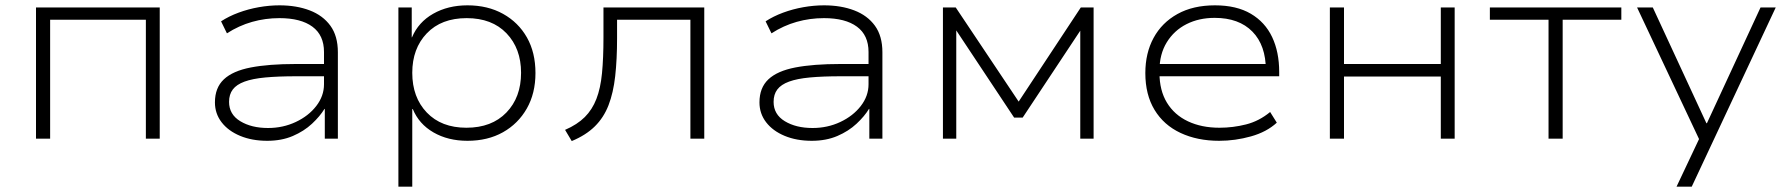

<svg xmlns="http://www.w3.org/2000/svg" viewBox="-20 -520 6721 720"><path d="M115 0V-492H579V0H527V-446H168V0Z M982 8Q925 8 880.5 -10.5Q836 -29 811 -61.5Q786 -94 786 -136Q786 -191 819.5 -222.5Q853 -254 920.5 -267Q988 -280 1089 -280H1208V-234H1092Q1023 -234 975 -229.5Q927 -225 897 -214Q867 -203 853 -184.5Q839 -166 839 -138Q839 -91 881 -65.5Q923 -40 985 -40Q1041 -40 1089 -62.5Q1137 -85 1166 -122.5Q1195 -160 1195 -204V-325Q1195 -388 1151.5 -420Q1108 -452 1028 -452Q975 -452 925.5 -438Q876 -424 831 -395L809 -440Q838 -459 874.5 -472.5Q911 -486 950.5 -493Q990 -500 1028 -500Q1092 -500 1141.5 -481Q1191 -462 1219 -423.5Q1247 -385 1247 -324V0H1198V-111L1197 -112Q1180 -84 1150 -56Q1120 -28 1078 -10Q1036 8 982 8Z M1474 180V-492H1524V-380H1525Q1549 -437 1604.5 -468.5Q1660 -500 1733 -500Q1809 -500 1866.5 -468Q1924 -436 1956 -379.5Q1988 -323 1988 -246Q1988 -170 1955.5 -113Q1923 -56 1866 -24Q1809 8 1733 8Q1660 8 1605.5 -23.5Q1551 -55 1528 -111H1526V180ZM1729 -41Q1824 -41 1879 -98Q1934 -155 1934 -247Q1934 -338 1879.5 -395Q1825 -452 1730 -452Q1635 -452 1580.5 -395Q1526 -338 1526 -247Q1526 -155 1580.5 -98Q1635 -41 1729 -41Z M2124 9 2099 -33Q2145 -53 2173 -81Q2201 -109 2216.5 -149Q2232 -189 2237.5 -245.5Q2243 -302 2243 -379V-492H2621V0H2569V-446H2294V-377Q2294 -297 2287 -234.5Q2280 -172 2262 -125.5Q2244 -79 2210.5 -46Q2177 -13 2124 9Z M3024 8Q2967 8 2922.5 -10.5Q2878 -29 2853 -61.5Q2828 -94 2828 -136Q2828 -191 2861.5 -222.5Q2895 -254 2962.5 -267Q3030 -280 3131 -280H3250V-234H3134Q3065 -234 3017 -229.5Q2969 -225 2939 -214Q2909 -203 2895 -184.5Q2881 -166 2881 -138Q2881 -91 2923 -65.5Q2965 -40 3027 -40Q3083 -40 3131 -62.5Q3179 -85 3208 -122.5Q3237 -160 3237 -204V-325Q3237 -388 3193.5 -420Q3150 -452 3070 -452Q3017 -452 2967.5 -438Q2918 -424 2873 -395L2851 -440Q2880 -459 2916.5 -472.5Q2953 -486 2992.5 -493Q3032 -500 3070 -500Q3134 -500 3183.5 -481Q3233 -462 3261 -423.5Q3289 -385 3289 -324V0H3240V-111L3239 -112Q3222 -84 3192 -56Q3162 -28 3120 -10Q3078 8 3024 8Z M3516 0V-492H3564L3800 -139L4033 -492H4081V0H4031V-408H4033L3815 -79H3783L3564 -409H3566V0Z M4552 8Q4470 8 4407 -21.5Q4344 -51 4309.5 -108Q4275 -165 4275 -246Q4275 -321 4306 -378Q4337 -435 4395.5 -467.5Q4454 -500 4536 -500Q4617 -500 4670.5 -468.5Q4724 -437 4750.5 -381Q4777 -325 4777 -250V-234H4308V-280H4753L4727 -257Q4727 -350 4676.5 -401.5Q4626 -453 4535 -453Q4476 -453 4429.5 -429.5Q4383 -406 4355.5 -361.5Q4328 -317 4328 -255V-247Q4328 -181 4356 -135Q4384 -89 4435 -65Q4486 -41 4553 -41Q4604 -41 4653 -53.5Q4702 -66 4743 -100L4768 -60Q4730 -25 4671 -8.5Q4612 8 4552 8Z M4967 0V-492H5020V-280H5383V-492H5435V0H5383V-233H5020V0Z M5787 0V-446H5567V-492H6060V-446H5840V0Z M6267 180 6362 -21V24L6119 -492H6178L6379 -58H6381L6582 -492H6639L6324 180Z"/></svg>

Font: Nunito Sans 7pt SemiExpanded ExtraLight
Style: Regular
Weight: 250
Width: 6
Designer: Vernon Adams
Foundry: Vernon Adams
Version: Version 3.101;gftools[0.9.27]